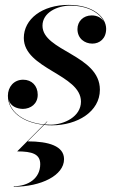

<svg xmlns="http://www.w3.org/2000/svg" viewBox="-20 -490 467 766"><path d="M140.5 165C140.5 222 92 253 35 253V255C143.5 255 235.5 210 235.5 145C235.5 92.5 174 74 90.5 74L156 8.5C166 9.5 176.5 10 187 10C288.5 10 378.5 -44.5 378.5 -132C378.5 -271.5 149.5 -286 149.5 -387.5C149.5 -439.5 208 -467.5 260.5 -467.5C330.5 -467.5 377.5 -438.5 394.5 -404C385 -419 367.5 -428.5 346 -428.5C312 -428.5 289 -404.5 289 -374C289 -336.5 317.5 -316 348.5 -316C377 -316 403.5 -335.5 403.5 -375C403.5 -419.5 354.5 -470.5 254 -470.5C147.5 -470.5 75 -413.5 75 -338.5C75 -215 303 -193.5 303 -84.5C303 -24.5 235.5 7.5 181.5 7.5C173.5 7.5 165.5 7 158 6.5L169 -5H167L156 6.5C87 0 25 -33.5 15 -90.5C22 -67.5 45 -56 71.5 -55.5C102.5 -56 130.5 -75.5 130.5 -112C130.5 -148 106.5 -172 72.5 -172C35 -172 11.5 -143 11.5 -108C11.5 -42.5 74 -0.5 154 8L48.5 114C108.5 114 140.5 124.5 140.5 165Z"/></svg>

Font: Bodoni* 96pt Medium
Style: Italic
Weight: 500
Italic angle: -13°
Version: Version 2.3